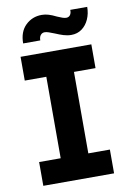

<svg xmlns="http://www.w3.org/2000/svg" viewBox="-97 -963 725 1026"><g transform="rotate(-10 265.0 -450.5)"><path d="M53 0V-129H170V-571H53V-700H437V-571H320V-129H437V0ZM255 -791Q237 -798 224.5 -802.5Q212 -807 202 -807Q189 -807 180.5 -797Q172 -787 172 -768H79Q79 -831 115 -866Q151 -901 203 -901Q221 -901 239.5 -895.5Q258 -890 282 -878Q298 -871 309.5 -867Q321 -863 330 -863Q344 -863 351.5 -873.5Q359 -884 358 -901H450Q450 -865 436.5 -834.5Q423 -804 398.5 -786Q374 -768 341 -768Q320 -768 299 -774.5Q278 -781 255 -791Z"/></g></svg>

Font: Our Lexend SemiBold
Style: Regular
Weight: 600
Designer: Bonnie Shaver-Troup, Thomas Jockin
Foundry: Lexend
Version: Version 1.007